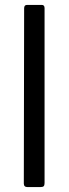

<svg xmlns="http://www.w3.org/2000/svg" viewBox="-20 -762 279 782"><path d="M161.5 -16.7Q161.5 -7.2 157.9 -3.6Q154.2 0 143.8 0H92.4Q77 0 77 -14.1L78.3 -728.4Q78.3 -742 90.1 -742H150.1Q161.5 -742 161.5 -729Z"/></svg>

Font: Libre Franklin Thin
Style: Regular
Weight: 100
Designer: Pablo Impallari, Rodrigo Fuenzalida, Nhung Nguyen
Foundry: Impallari Type
Version: Version 3.000